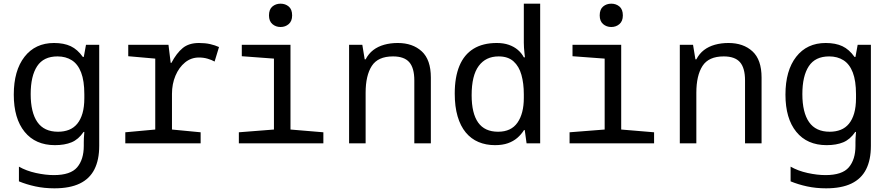

<svg xmlns="http://www.w3.org/2000/svg" viewBox="-20 -780 4840 1045"><path d="M276 245Q221 245 172.5 234.5Q124 224 83 207V127Q123 150 175.5 161.5Q228 173 273 173Q364 173 400 130.5Q436 88 436 14V-5Q436 -17 436.5 -28Q437 -39 439 -62H435Q407 -21 369.5 -5.5Q332 10 279 10Q173 10 114 -62.5Q55 -135 55 -265Q55 -396 113.5 -471Q172 -546 274 -546Q328 -546 365 -528.5Q402 -511 431 -470H436L448 -536H520V14Q520 90 494 141.5Q468 193 414 219Q360 245 276 245ZM296 -63Q329 -63 355.5 -73.5Q382 -84 400.5 -106.5Q419 -129 429 -163.5Q439 -198 439 -246V-267Q439 -340 421.5 -385.5Q404 -431 371 -452Q338 -473 293 -473Q217 -473 182 -419.5Q147 -366 147 -268Q147 -168 183.5 -115.5Q220 -63 296 -63Z M662 0V-60L825 -75V-461L678 -474V-536H897L909 -438H913Q941 -491 974.5 -518.5Q1008 -546 1063 -546Q1097 -546 1123.5 -540Q1150 -534 1172 -524L1148 -445Q1132 -454 1110 -460.5Q1088 -467 1063 -467Q1020 -467 987 -440Q954 -413 935 -368Q916 -323 916 -269V-75L1072 -60V0Z M1280 0V-60L1471 -75V-461L1296 -474V-536H1561V-75L1740 -60V0ZM1507 -633Q1481 -633 1462.5 -649Q1444 -665 1444 -696Q1444 -729 1462.5 -744.5Q1481 -760 1507 -760Q1533 -760 1551.5 -744.5Q1570 -729 1570 -696Q1570 -665 1551.5 -649Q1533 -633 1507 -633Z M1880 0V-536H1952L1965 -457H1970Q1986 -488 2011.5 -507.5Q2037 -527 2071 -536.5Q2105 -546 2145 -546Q2226 -546 2275.5 -500.5Q2325 -455 2325 -358V0H2235V-342Q2235 -410 2207.5 -441.5Q2180 -473 2119 -473Q2037 -473 2003.5 -421Q1970 -369 1970 -275V0Z M2674 10Q2625 10 2584.5 -7Q2544 -24 2515 -59Q2486 -94 2470.5 -147Q2455 -200 2455 -271Q2455 -360 2480.5 -421.5Q2506 -483 2557 -514.5Q2608 -546 2684 -546Q2721 -546 2749.5 -536Q2778 -526 2798.5 -508.5Q2819 -491 2831 -468H2837Q2836 -478 2834.5 -491.5Q2833 -505 2832 -519.5Q2831 -534 2831 -547V-760H2920V0H2846L2836 -72H2832Q2817 -48 2795.5 -29.5Q2774 -11 2744.5 -0.5Q2715 10 2674 10ZM2691 -63Q2762 -63 2796.5 -112.5Q2831 -162 2831 -247V-267Q2831 -326 2818 -372.5Q2805 -419 2775 -446Q2745 -473 2694 -473Q2624 -473 2585.5 -421Q2547 -369 2547 -262Q2547 -163 2582.5 -113Q2618 -63 2691 -63Z M3080 0V-60L3271 -75V-461L3096 -474V-536H3361V-75L3540 -60V0ZM3307 -633Q3281 -633 3262.5 -649Q3244 -665 3244 -696Q3244 -729 3262.5 -744.5Q3281 -760 3307 -760Q3333 -760 3351.5 -744.5Q3370 -729 3370 -696Q3370 -665 3351.5 -649Q3333 -633 3307 -633Z M3680 0V-536H3752L3765 -457H3770Q3786 -488 3811.5 -507.5Q3837 -527 3871 -536.5Q3905 -546 3945 -546Q4026 -546 4075.5 -500.5Q4125 -455 4125 -358V0H4035V-342Q4035 -410 4007.5 -441.5Q3980 -473 3919 -473Q3837 -473 3803.5 -421Q3770 -369 3770 -275V0Z M4476 245Q4421 245 4372.5 234.5Q4324 224 4283 207V127Q4323 150 4375.5 161.5Q4428 173 4473 173Q4564 173 4600 130.5Q4636 88 4636 14V-5Q4636 -17 4636.5 -28Q4637 -39 4639 -62H4635Q4607 -21 4569.5 -5.5Q4532 10 4479 10Q4373 10 4314 -62.5Q4255 -135 4255 -265Q4255 -396 4313.5 -471Q4372 -546 4474 -546Q4528 -546 4565 -528.5Q4602 -511 4631 -470H4636L4648 -536H4720V14Q4720 90 4694 141.5Q4668 193 4614 219Q4560 245 4476 245ZM4496 -63Q4529 -63 4555.5 -73.5Q4582 -84 4600.5 -106.5Q4619 -129 4629 -163.5Q4639 -198 4639 -246V-267Q4639 -340 4621.5 -385.5Q4604 -431 4571 -452Q4538 -473 4493 -473Q4417 -473 4382 -419.5Q4347 -366 4347 -268Q4347 -168 4383.5 -115.5Q4420 -63 4496 -63Z"/></svg>

Font: Noto Sans Mono
Style: Regular
Weight: 400
Designer: Monotype Design Team
Foundry: Monotype Imaging Inc.
Version: Version 2.014